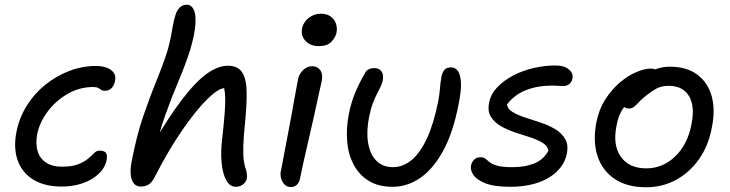

<svg xmlns="http://www.w3.org/2000/svg" viewBox="-20 -780 3088 812"><path d="M242 9Q168 9 120.5 -20.5Q73 -50 54.5 -102.5Q36 -155 50 -224Q62 -283 93.5 -333.5Q125 -384 171.5 -421.5Q218 -459 273 -480Q328 -501 386 -501Q412 -501 432 -493.5Q452 -486 461.5 -471.5Q471 -457 466 -436Q462 -417 451 -406.5Q440 -396 425 -396Q414 -396 408 -400Q402 -404 395.5 -408Q389 -412 374 -412Q317 -412 267 -383.5Q217 -355 182.5 -309.5Q148 -264 137 -212Q130 -170 139.5 -139.5Q149 -109 175.5 -92Q202 -75 241 -75Q285 -75 311 -85.5Q337 -96 352.5 -109Q368 -122 378 -132.5Q388 -143 401 -143Q420 -143 427.5 -134Q435 -125 431 -103Q424 -70 397 -44.5Q370 -19 329.5 -5Q289 9 242 9Z M575 9Q558 9 547 -3Q536 -15 533 -40Q530 -65 538 -103Q558 -208 587 -292Q616 -376 644 -444.5Q672 -513 690 -571Q698 -601 703 -627Q708 -653 712 -676Q716 -699 723 -719Q727 -734 739 -747Q751 -760 771 -760Q789 -760 799 -740Q809 -720 806.5 -678Q804 -636 784 -568Q765 -508 735.5 -438.5Q706 -369 678.5 -292Q651 -215 635 -130L614 -149Q690 -281 749 -358Q808 -435 855 -468.5Q902 -502 944 -502Q986 -502 1004 -474Q1022 -446 1023 -393.5Q1024 -341 1017 -268Q1010 -202 1009 -163Q1008 -124 1011 -101.5Q1014 -79 1021 -61Q1023 -53 1024 -44Q1025 -35 1024 -25Q1021 -10 1007.5 0Q994 10 977 10Q952 10 936.5 -18.5Q921 -47 917 -94.5Q913 -142 920 -197Q927 -259 930 -299Q933 -339 932.5 -364Q932 -389 928 -407Q903 -406 857 -361Q811 -316 752.5 -232Q694 -148 634 -31Q622 -7 607.5 1Q593 9 575 9Z M1210 11Q1194 11 1183.5 0.5Q1173 -10 1168.5 -27Q1164 -44 1169 -62Q1184 -141 1194.5 -196Q1205 -251 1212.5 -291.5Q1220 -332 1226 -367Q1232 -402 1240 -442Q1243 -459 1252 -472Q1261 -485 1273.5 -492.5Q1286 -500 1300 -500Q1321 -500 1333.5 -484.5Q1346 -469 1341 -439Q1336 -417 1327 -376Q1318 -335 1307 -284.5Q1296 -234 1284 -184Q1272 -134 1263 -92Q1254 -50 1249 -26Q1246 -9 1236 1Q1226 11 1210 11ZM1329 -585Q1292 -585 1271.5 -607.5Q1251 -630 1258 -662Q1264 -688 1286.5 -705Q1309 -722 1336 -722Q1363 -722 1379 -710Q1395 -698 1401 -679.5Q1407 -661 1403 -641Q1399 -622 1381.5 -603.5Q1364 -585 1329 -585Z M1641 10Q1579 10 1538 -16Q1497 -42 1474.5 -86Q1452 -130 1448 -184.5Q1444 -239 1455 -296Q1464 -343 1480.5 -384Q1497 -425 1522 -468Q1527 -480 1537.5 -486Q1548 -492 1562 -492Q1584 -492 1593.5 -478Q1603 -464 1599 -441Q1596 -426 1589.5 -413Q1583 -400 1574.5 -383.5Q1566 -367 1557 -343.5Q1548 -320 1541 -286Q1529 -226 1536.5 -177.5Q1544 -129 1571 -101Q1598 -73 1642 -73Q1684 -73 1720.5 -103Q1757 -133 1785.5 -194.5Q1814 -256 1833 -350Q1838 -377 1839.5 -394Q1841 -411 1842.5 -425.5Q1844 -440 1847 -457Q1851 -474 1859.5 -484.5Q1868 -495 1888 -495Q1906 -495 1917 -479Q1928 -463 1929.5 -428.5Q1931 -394 1919 -337Q1896 -218 1853.5 -141Q1811 -64 1756.5 -27Q1702 10 1641 10Z M2139 10Q2070 10 2032.5 -5Q1995 -20 1981.5 -41Q1968 -62 1972 -80Q1975 -95 1985.5 -105Q1996 -115 2012 -115Q2026 -115 2033.5 -108.5Q2041 -102 2051.5 -93.5Q2062 -85 2084 -79Q2106 -73 2147 -73Q2201 -73 2240 -89Q2279 -105 2299 -142Q2297 -162 2275.5 -175.5Q2254 -189 2223 -199Q2192 -209 2158.5 -220Q2125 -231 2097.5 -247Q2070 -263 2055.5 -287Q2041 -311 2049 -348Q2056 -383 2083.5 -411.5Q2111 -440 2151 -461Q2191 -482 2237.5 -492.5Q2284 -503 2328 -503Q2357 -503 2373.5 -494.5Q2390 -486 2397 -473.5Q2404 -461 2401 -447Q2398 -433 2387.5 -424.5Q2377 -416 2360 -416Q2354 -416 2348 -416.5Q2342 -417 2333.5 -417.5Q2325 -418 2314 -418Q2254 -418 2205 -399Q2156 -380 2124 -338Q2127 -319 2147.5 -306.5Q2168 -294 2199.5 -283.5Q2231 -273 2265 -262Q2299 -251 2327 -234.5Q2355 -218 2370 -192.5Q2385 -167 2377 -129Q2370 -95 2348 -68.5Q2326 -42 2294 -24.5Q2262 -7 2222.5 1.5Q2183 10 2139 10Z M2713 12Q2631 12 2578.5 -24Q2526 -60 2506.5 -121.5Q2487 -183 2502 -262Q2513 -318 2540.5 -360.5Q2568 -403 2602.5 -432Q2637 -461 2672 -475.5Q2707 -490 2732 -490Q2743 -490 2750.5 -487Q2758 -484 2762.5 -477.5Q2767 -471 2765 -460Q2760 -440 2749 -423.5Q2738 -407 2708 -394Q2672 -377 2647.5 -356.5Q2623 -336 2608 -309.5Q2593 -283 2587 -246Q2571 -165 2606 -116.5Q2641 -68 2713 -68Q2783 -68 2835.5 -118.5Q2888 -169 2904 -253Q2920 -330 2894 -373.5Q2868 -417 2808 -417Q2777 -417 2755.5 -405Q2734 -393 2709 -373Q2691 -358 2680 -346Q2669 -334 2660.5 -327.5Q2652 -321 2639 -321Q2625 -321 2617.5 -330.5Q2610 -340 2614 -361Q2618 -384 2637.5 -408Q2657 -432 2685.5 -452.5Q2714 -473 2747 -485.5Q2780 -498 2812 -498Q2884 -498 2929 -464.5Q2974 -431 2990 -372.5Q3006 -314 2990 -238Q2976 -163 2936 -106.5Q2896 -50 2838.5 -19Q2781 12 2713 12Z"/></svg>

Font: Shantell Sans
Style: Italic
Weight: 400
Italic angle: -11°
Designer: Stephen Nixon, Anya Danilova, Shantell Martin
Foundry: Arrow Type
Version: Version 1.011;[c5ecc13dd]